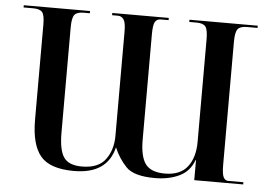

<svg xmlns="http://www.w3.org/2000/svg" viewBox="-51 -784 1246 860"><g transform="rotate(5 572.0 -354.0)"><path d="M310 6Q460 6 489 -116Q509 -68 544 -31Q579 6 674 6Q736 6 783 -16Q830 -38 849 -90H851V0H1071V-10H1002Q989 -10 981.5 -24Q974 -38 974 -81V-633Q974 -676 985 -690Q996 -704 1027 -704H1074V-714H767V-704H800Q830 -704 840.5 -690Q851 -676 851 -633V-172Q851 -102 818.5 -60Q786 -18 717 -18Q655 -18 630 -51Q605 -84 605 -161V-633Q605 -676 613 -690Q621 -704 639 -704H674V-714H420V-704H447Q462 -704 472 -690.5Q482 -677 482 -636V-167Q482 -104 450 -60.5Q418 -17 344 -17Q285 -17 262.5 -49.5Q240 -82 240 -160V-633Q240 -676 251 -690Q262 -704 292 -704H320V-714H22V-704H65Q96 -704 106.5 -690.5Q117 -677 117 -636V-208Q117 -96 159.5 -45Q202 6 310 6Z"/></g></svg>

Font: Noto Serif Display Semi
Style: Regular
Weight: 600
Designer: Monotype Design Team
Foundry: Monotype Imaging Inc.
Version: Version 1.900